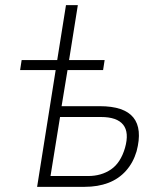

<svg xmlns="http://www.w3.org/2000/svg" viewBox="-20 -725 626 745"><path d="M124 0 196 -453H58L64 -492H202L236 -705H282L248 -492H386L380 -453H242L219 -313H367Q462 -313 497.5 -269Q533 -225 510 -138Q497 -94 469 -62.5Q441 -31 400.5 -15.5Q360 0 308 0ZM176 -42H322Q373 -42 410.5 -67.5Q448 -93 465 -151Q482 -211 458 -241Q434 -271 372 -271H213Z"/></svg>

Font: Nunito Sans 7pt Condensed ExtraLight
Style: Italic
Weight: 250
Width: 3
Italic angle: -9°
Designer: Vernon Adams
Foundry: Vernon Adams
Version: Version 3.101;gftools[0.9.27]